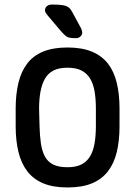

<svg xmlns="http://www.w3.org/2000/svg" viewBox="-20 -815 595 845"><path d="M506 -338Q506 -400 494 -450Q482 -500 455.5 -534.5Q429 -569 385 -587.5Q341 -606 277 -606Q214 -606 170 -588Q126 -570 99.5 -535Q73 -500 61 -450Q49 -400 49 -338V-259Q49 -197 61 -147Q73 -97 99.5 -62Q126 -27 169.5 -8.5Q213 10 277 10Q341 10 384.5 -8Q428 -26 455 -61Q482 -96 494 -146Q506 -196 506 -259ZM154 -261 152 -336Q152 -378 158 -411Q164 -444 177.5 -468Q191 -492 215 -504.5Q239 -517 277 -517Q315 -517 339 -504.5Q363 -492 377 -468.5Q391 -445 396.5 -411.5Q402 -378 402 -336V-261Q402 -219 396.5 -185.5Q391 -152 377 -128Q363 -104 339 -91.5Q315 -79 277 -79Q238 -79 214 -91Q190 -103 177.5 -126.5Q165 -150 160 -184Q155 -218 154 -261ZM189 -748 249 -677Q260 -665 268 -658Q276 -651 287 -649Q298 -647 315 -647Q326 -647 334 -654.5Q342 -662 342 -672Q342 -675 340.5 -680Q339 -685 337 -690L299 -760Q292 -774 283 -781.5Q274 -789 257.5 -792Q241 -795 208 -795Q195 -795 186.5 -788Q178 -781 178 -769Q178 -761 189 -748Z"/></svg>

Font: Beiruti SemiBold
Style: Regular
Weight: 600
Designer: Arlette Boutros
Foundry: Boutros
Version: Version 1.41